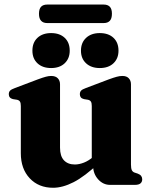

<svg xmlns="http://www.w3.org/2000/svg" viewBox="-20 -830 690 862"><path d="M398 -86V-102.5L392 -103.5V-354Q392 -368 388 -374Q384 -380 375.5 -382L357 -385Q347 -387.5 342.8 -393Q338.5 -398.5 338.5 -407Q338.5 -417 344 -423Q349.5 -429 365 -434.5L468 -473.5Q490 -481.5 503.5 -485.2Q517 -489 529.5 -489Q548.5 -489 558.2 -478.5Q568 -468 568 -451.5V-91.5Q568 -74 571.8 -66.2Q575.5 -58.5 583.5 -55.5L598.5 -50.5Q609 -46.5 613.8 -40Q618.5 -33.5 618.5 -25Q618.5 -13.5 610.8 -6.8Q603 0 586 0H474Q443 0 420.5 -25Q398 -50 398 -86ZM73.5 -142V-354Q73.5 -368 69.5 -374Q65.5 -380 57 -382L38 -385Q28.5 -387.5 24 -393Q19.5 -398.5 19.5 -407Q19.5 -417 25.2 -423Q31 -429 46.5 -434.5L149.5 -473.5Q172.5 -482 185.8 -485.5Q199 -489 209.5 -489Q229.5 -489 239.5 -478.5Q249.5 -468 249.5 -451.5V-167Q249.5 -129 267.2 -110.2Q285 -91.5 316 -91.5Q335.5 -91.5 357 -100Q378.5 -108.5 398.5 -126L417.5 -142.5L443.5 -115L426 -99.5Q359.5 -37 310.2 -12Q261 13 218.5 13Q153.5 13 113.5 -29.5Q73.5 -72 73.5 -142ZM209.5 -524.5Q171 -524.5 148.2 -545.8Q125.5 -567 125.5 -602.5Q125.5 -639 148.2 -660.2Q171 -681.5 209.5 -681.5Q248 -681.5 270.5 -660.2Q293 -639 293 -602.5Q293 -567.5 270.5 -546Q248 -524.5 209.5 -524.5ZM428 -524.5Q389.5 -524.5 366.5 -545.8Q343.5 -567 343.5 -602.5Q343.5 -638.5 366.5 -660Q389.5 -681.5 428 -681.5Q467 -681.5 489.5 -660.2Q512 -639 512 -602.5Q512 -567.5 489.5 -546Q467 -524.5 428 -524.5ZM155 -768Q155 -790 164.5 -799.8Q174 -809.5 191.5 -809.5H446Q463.5 -809.5 473 -799.8Q482.5 -790 482.5 -768.5Q482.5 -746.5 473 -736.5Q463.5 -726.5 446 -726.5H191.5Q174 -726.5 164.5 -736.8Q155 -747 155 -768Z"/></svg>

Font: Fraunces
Style: Bold
Weight: 700
Version: Version 1.000;[b76b70a41]